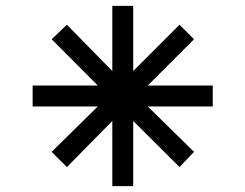

<svg xmlns="http://www.w3.org/2000/svg" viewBox="-20 -968 826 646"><path d="M428.2 -948.2V-729L584 -884.8L632.8 -835.9L477.1 -680.2H695.8V-609.9H477.1L632.8 -457L584 -405.8L428.2 -561V-341.8H357.9V-561L205.1 -405.8L153.8 -457L309.1 -609.9H89.8V-680.2H309.1L153.8 -835.9L205.1 -884.8L357.9 -729V-948.2Z"/></svg>

Font: DimaExpo
Style: Bold
Weight: 700
Width: 6
Designer: R.Balvardi
Foundry: Dima Software Group
Version: Version 1.00;June 11, 2019;FontCreator 11.5.0.2427 64-bit